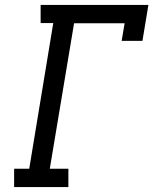

<svg xmlns="http://www.w3.org/2000/svg" viewBox="-20 -755 640 775"><path d="M37 0V-74H98L195 -662H144V-735H579L555 -590H471L483 -661H279L181 -74H256V0Z"/></svg>

Font: Iosevka Slab Extended
Style: Italic
Weight: 400
Width: 7
Italic angle: -9°
Monospace: yes
Designer: Belleve Invis
Foundry: Belleve Invis
Version: Version 11.1.0; ttfautohint (v1.8.3)